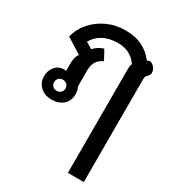

<svg xmlns="http://www.w3.org/2000/svg" viewBox="-224 -728 1099 1213"><g transform="rotate(30 325.0 -122.0)"><path d="M464 -395Q464 -423 471 -438Q421 -510 330 -510Q266 -510 222 -486Q178 -462 154 -419L201 -391Q213 -406 232 -418Q251 -430 271 -436L309 -366Q276 -351 261 -326Q246 -301 246 -262V-145Q258 -124 258 -94Q258 -48 226.5 -19Q195 10 143 10Q91 10 59.5 -20Q28 -50 28 -94Q28 -136 52.5 -165.5Q77 -195 117 -195Q126 -195 132 -193V-241Q132 -296 152 -321L40 -391Q53 -447 94 -496Q135 -545 196.5 -574Q258 -603 329 -603Q402 -603 453.5 -578Q505 -553 542 -504Q550 -511 561 -511Q574 -511 586 -499Q608 -478 608 -454Q608 -445 604.5 -438.5Q601 -432 595 -426Q588 -419 584 -412Q580 -405 580 -393V359H464ZM185 -94Q185 -112 173 -123.5Q161 -135 143 -135Q125 -135 113.5 -123.5Q102 -112 102 -94Q102 -77 113.5 -65.5Q125 -54 143 -54Q160 -54 172.5 -65.5Q185 -77 185 -94Z"/></g></svg>

Font: Niramit SemiBold
Style: Regular
Weight: 600
Designer: Katatrad Aksorn Co.,Ltd.
Foundry: Cadson Demak Co.,Ltd.
Version: Version 1.001; ttfautohint (v1.6)